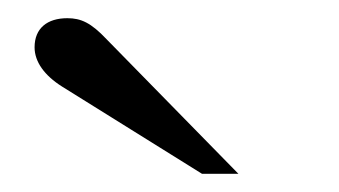

<svg xmlns="http://www.w3.org/2000/svg" viewBox="-20 -698 373 211"><path d="M242 -507 97 -655C80 -673 69 -678 54 -678C32 -678 18 -667 18 -646C18 -630 29 -615 48 -603L202 -507Z"/></svg>

Font: XITS
Style: Regular
Weight: 400
Designer: MicroPress Inc., with final additions and corrections provided by Coen Hoffman, Elsevier (retired)
Version: Version 1.302